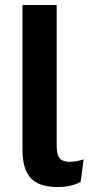

<svg xmlns="http://www.w3.org/2000/svg" viewBox="-20 -739 359 769"><path d="M207 -719V-154Q207 -120 219 -105.5Q231 -91 259 -91Q288 -91 315 -101L303 -11Q267 10 210 10Q137 10 103.5 -25.5Q70 -61 70 -139V-719Z"/></svg>

Font: Elaine Sans SemiBold
Style: Regular
Weight: 600
Designer: Wei Huang
Foundry: Wei Huang
Version: Version 2.001;December 24, 2019;FontCreator 12.0.0.2547 64-b